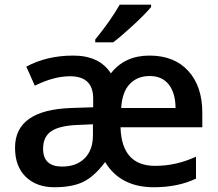

<svg xmlns="http://www.w3.org/2000/svg" viewBox="-20 -786 927 816"><path d="M495.1 -327.1H726.1Q725.6 -390.6 697.3 -426.8Q668.9 -462.9 616.2 -462.9Q563.5 -462.9 531.2 -428.7Q499 -394.5 495.1 -327.1ZM163.1 -153.8Q163.1 -78.1 244.1 -78.1Q304.7 -78.1 339.8 -113.3Q375 -148.4 375 -210.9V-257.8L309.1 -254.9Q233.4 -252 198.2 -228.5Q163.1 -205.1 163.1 -153.8ZM210.9 9.8Q135.7 9.8 89.8 -34.2Q43.9 -78.1 43.9 -158.2Q43.9 -319.3 284.2 -327.1L376 -330.1V-367.2Q376 -461.9 277.8 -461.9Q209 -461.9 127.9 -421.9L91.8 -502.9Q179.7 -549.8 291 -549.8Q402.8 -549.8 451.2 -474.1Q509.8 -549.8 615.2 -549.8Q720.7 -549.8 780.3 -484.4Q839.8 -418.9 839.8 -307.1V-245.1H492.2Q497.1 -81.1 639.2 -81.1Q729 -81.1 813 -120.1V-26.9Q736.3 9.8 633.8 9.8Q491.7 9.8 426.8 -97.2Q380.9 -36.1 334 -13.2Q287.1 9.8 210.9 9.8ZM622.1 -766.1V-755.9Q596.7 -725.6 545.9 -678.7Q495.1 -631.8 460.9 -606H384.8V-618.2Q449.7 -697.8 488.8 -766.1Z"/></svg>

Font: OpenSans-Semibold
Style: Regular
Weight: 600
Foundry: Ascender Corporation
Version: Version 1.10